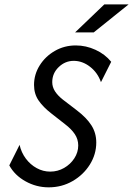

<svg xmlns="http://www.w3.org/2000/svg" viewBox="-20 -832 594 857"><path d="M197.2 4.2Q142.4 4.2 94.1 -22.6Q45.8 -49.3 21.5 -93.8L67.4 -185.4Q75 -151.4 95.1 -124.3Q115.3 -97.2 143.8 -81.6Q172.2 -66 204.2 -66Q237.5 -66 266 -82.3Q294.4 -98.6 311.8 -125.3Q329.2 -152.1 329.2 -182.6Q329.2 -210.4 313.9 -233.3Q298.6 -256.2 270.1 -277.8L209 -325.7Q172.2 -354.2 152.1 -383.7Q131.9 -413.2 131.9 -452.8Q131.9 -500 157.3 -540.3Q182.6 -580.6 225 -604.9Q267.4 -629.2 318.1 -629.2Q363.9 -629.2 406.2 -609.7Q448.6 -590.3 476.4 -556.2L430.6 -465.3Q416 -507.6 381.9 -534Q347.9 -560.4 309 -560.4Q270.8 -560.4 242 -532.6Q213.2 -504.9 213.2 -465.3Q213.2 -443.8 225.3 -424.7Q237.5 -405.6 260.4 -387.5L322.9 -339.6Q366 -306.9 387.8 -272.9Q409.7 -238.9 409.7 -195.8Q409.7 -143.1 380.9 -97.2Q352.1 -51.4 303.8 -23.6Q255.6 4.2 197.2 4.2ZM315.3 -687.5 445.8 -812.5H554.2L398.6 -687.5Z"/></svg>

Font: Afacad
Style: Italic
Weight: 400
Italic angle: -14°
Designer: Kristian Moeller
Foundry: Dicotype
Version: Version 1.000